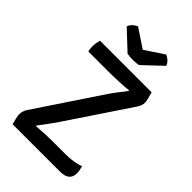

<svg xmlns="http://www.w3.org/2000/svg" viewBox="-261 -988 1085 1085"><g transform="rotate(45 281.0 -446.0)"><path d="M314.4 -491.7Q329.9 -515.3 350.6 -542.7Q371.4 -570.2 392.6 -597.8L389.6 -600.8Q377.6 -598.8 356.3 -597.3Q335 -595.9 311 -594.9Q287.1 -593.9 266.1 -593.6Q245.2 -593.2 233.7 -593.2H73.2Q70.6 -602.4 69.7 -611.5Q68.8 -620.5 68.8 -629.4Q68.8 -643.4 70.8 -656.3Q72.8 -669.1 76.9 -683H489.1Q496.1 -659.3 499.4 -646.1Q502.7 -632.9 503.5 -626.1Q504.4 -619.3 504.4 -614.3Q504.4 -604.3 501.1 -593.7Q497.8 -583.1 490.4 -571.5L239.4 -196.3Q223.3 -172.1 201.8 -143.1Q180.3 -114.1 160.8 -88.8L163.8 -85.8Q195.4 -88.6 228.3 -90Q261.2 -91.5 284.5 -91.5H388.2Q427.6 -91.5 456.9 -96.4Q486.2 -101.3 506.4 -110.5Q509.9 -99.5 512.3 -86Q514.6 -72.4 514.6 -59.4Q514.6 -30.6 496.2 -15.3Q477.7 0 440.7 0H61.1Q55 -23.3 52.1 -35.8Q49.2 -48.3 48.3 -55.1Q47.5 -62 47.5 -67.4Q47.5 -78 50.9 -90Q54.4 -102.1 61.6 -113.2ZM396.3 -892.3Q408.1 -888.4 422.2 -876.2Q436.2 -864 441.8 -847L329.7 -741.3Q320.2 -739.2 308.3 -738.2Q296.3 -737.1 284 -737.1Q271.6 -737.1 259.7 -738.2Q247.8 -739.2 238.6 -741.3L126.2 -847Q132.1 -864 146 -876.2Q159.9 -888.4 171.6 -892.3L284 -817.6Z"/></g></svg>

Font: Signika SC
Style: Regular
Weight: 300
Designer: Anna Giedryś
Foundry: Anna Giedryś
Version: Version 2.000